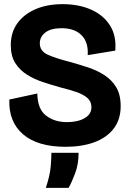

<svg xmlns="http://www.w3.org/2000/svg" viewBox="-20 -694 621 926"><path d="M297 14Q161 14 91 -46.5Q21 -107 25 -214L160 -243Q161 -168 202 -136.5Q243 -105 303 -105Q355 -105 388 -124Q421 -143 421 -177Q421 -205 401 -222Q381 -239 347.5 -250.5Q314 -262 273 -272Q230 -284 187.5 -298Q145 -312 110 -334Q75 -356 53.5 -390Q32 -424 32 -476Q32 -538 64 -582Q96 -626 152 -650Q208 -674 282 -674Q359 -674 418.5 -648Q478 -622 510 -572Q542 -522 536 -450L403 -428Q407 -490 373.5 -524Q340 -558 277 -558Q226 -558 199 -537.5Q172 -517 172 -485Q172 -447 212 -429.5Q252 -412 315 -396Q358 -384 401.5 -370Q445 -356 481.5 -333Q518 -310 540 -274Q562 -238 562 -182Q562 -118 528.5 -74Q495 -30 435 -8Q375 14 297 14ZM201 212Q221 152 224.5 109.5Q228 67 228 43H359Q359 98 342.5 141.5Q326 185 311 212Z"/></svg>

Font: Bricolage Grotesque 48pt Bricolage Grotesque 48pt Regular
Style: Bold
Weight: 700
Designer: Mathieu Triay
Foundry: Atelier Triay
Version: Version 1.000; ttfautohint (v1.8.4.7-5d5b);gftools[0.9.32]